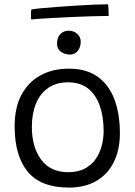

<svg xmlns="http://www.w3.org/2000/svg" viewBox="-20 -855 626 892"><path d="M300.5 16.5Q170 16.5 109 -57Q48 -130.5 48 -268.5Q48 -354.5 79.5 -414Q111 -473.5 167.8 -504.8Q224.5 -536 300 -536Q382 -536 434.2 -498.2Q486.5 -460.5 511.8 -392.8Q537 -325 537 -235.5Q537 -159 508.8 -102.2Q480.5 -45.5 427.8 -14.5Q375 16.5 300.5 16.5ZM297 -55Q342 -55 373.5 -71.5Q405 -88 424.2 -115.8Q443.5 -143.5 452.5 -177.5Q461.5 -211.5 461.5 -246Q461.5 -311.5 443.8 -362.8Q426 -414 389.8 -443.2Q353.5 -472.5 296 -472.5Q241 -472.5 203.5 -446.2Q166 -420 147 -373.5Q128 -327 128 -265.5Q128 -172 171.2 -113.5Q214.5 -55 297 -55ZM298.5 -712.5Q322.5 -712.5 338.8 -697.8Q355 -683 355 -661.5Q355 -636 341.5 -618.8Q328 -601.5 305.5 -601.5Q281.5 -601.5 263.2 -614.2Q245 -627 245 -651.5Q245 -682 260.8 -697.2Q276.5 -712.5 298.5 -712.5ZM485 -781Q451.5 -781 406 -779.5Q360.5 -778 310 -775.8Q259.5 -773.5 211 -770.8Q162.5 -768 124.5 -764.5Q123.5 -776 123.8 -788.8Q124 -801.5 125.5 -811Q141 -814 174.2 -817Q207.5 -820 249.8 -823.2Q292 -826.5 336.5 -829.2Q381 -832 419.5 -833.5Q458 -835 482 -835Q483 -829.5 484 -813.5Q485 -797.5 485 -781Z"/></svg>

Font: Grandstander Thin Light
Style: Regular
Weight: 300
Version: Version 1.200